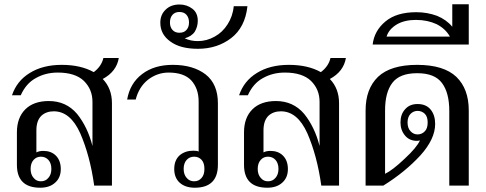

<svg xmlns="http://www.w3.org/2000/svg" viewBox="-20 -867 2272 897"><path d="M460 -498C503 -521 528 -554 535 -596C535 -596 463 -596 463 -596C457 -570 442 -548 418 -530C377 -553 327 -564 268 -564C209 -564 159 -551 119 -526C78 -501 51 -466 36 -422C36 -422 77 -422 77 -422C93 -458 116 -485 147 -502C177 -519 211 -528 250 -528C304 -528 345 -515 372 -489C399 -462 412 -430 412 -391C412 -391 412 -185 412 -185C397 -244 373 -294 340 -335C306 -375 262 -395 208 -395C161 -395 124 -382 98 -356C72 -330 59 -294 59 -249C59 -249 59 -97 59 -97C59 -26 95 10 168 10C197 10 221 2 238 -14C255 -29 264 -50 264 -77C264 -104 256 -125 241 -140C226 -155 206 -162 183 -162C170 -162 159 -160 150 -155C150 -155 150 -258 150 -258C150 -289 158 -311 173 -326C188 -340 208 -347 231 -347C283 -347 324 -313 355 -244C385 -175 407 -94 420 0C420 0 503 0 503 0C503 0 503 -385 503 -385C503 -430 489 -468 460 -498ZM137 -120C146 -130 157 -135 171 -135C185 -135 197 -130 206 -120C215 -110 220 -96 220 -78C220 -60 215 -46 206 -36C197 -25 185 -20 171 -20C157 -20 146 -25 137 -36C128 -46 123 -60 123 -78C123 -96 128 -110 137 -120Z M820 -13C837 2 860 10 890 10C962 10 998 -26 998 -97C998 -97 998 -385 998 -385C998 -444 979 -489 941 -519C902 -549 851 -564 787 -564C730 -564 682 -550 644 -521C606 -492 583 -453 574 -402C574 -402 614 -402 614 -402C624 -441 643 -472 672 -495C701 -517 733 -528 768 -528C815 -528 850 -516 873 -492C896 -467 908 -434 908 -393C908 -393 908 -159 908 -159C902 -162 894 -163 883 -163C858 -163 837 -156 820 -142C803 -127 794 -106 794 -77C794 -50 803 -28 820 -13ZM922 -36C913 -25 901 -20 887 -20C873 -20 861 -25 852 -36C843 -46 838 -60 838 -78C838 -96 843 -110 852 -120C861 -130 873 -135 887 -135C901 -135 913 -130 922 -120C931 -110 935 -96 935 -78C935 -60 931 -46 922 -36Z M776 -673C807 -650 850 -639 905 -639C965 -639 1017 -656 1060 -689C1103 -722 1129 -772 1136 -838C1136 -838 1072 -838 1072 -838C1069 -806 1059 -778 1043 -753C1027 -728 1007 -709 983 -696C958 -682 932 -675 904 -675C882 -675 862 -679 843 -688C864 -694 880 -704 890 -719C899 -734 904 -751 904 -770C904 -794 896 -813 879 -826C862 -839 842 -846 819 -846C792 -846 770 -838 754 -822C737 -806 729 -786 729 -761C729 -724 745 -695 776 -673ZM851 -727C843 -718 832 -714 818 -714C805 -714 794 -718 786 -727C778 -736 774 -747 774 -762C774 -777 778 -789 786 -798C794 -807 805 -811 818 -811C832 -811 843 -807 851 -798C859 -789 863 -777 863 -762C863 -747 859 -736 851 -727Z M1521 -498C1564 -521 1589 -554 1596 -596C1596 -596 1524 -596 1524 -596C1518 -570 1503 -548 1479 -530C1438 -553 1388 -564 1329 -564C1270 -564 1220 -551 1180 -526C1139 -501 1112 -466 1097 -422C1097 -422 1138 -422 1138 -422C1154 -458 1177 -485 1208 -502C1238 -519 1272 -528 1311 -528C1365 -528 1406 -515 1433 -489C1460 -462 1473 -430 1473 -391C1473 -391 1473 -185 1473 -185C1458 -244 1434 -294 1401 -335C1367 -375 1323 -395 1269 -395C1222 -395 1185 -382 1159 -356C1133 -330 1120 -294 1120 -249C1120 -249 1120 -97 1120 -97C1120 -26 1156 10 1229 10C1258 10 1282 2 1299 -14C1316 -29 1325 -50 1325 -77C1325 -104 1317 -125 1302 -140C1287 -155 1267 -162 1244 -162C1231 -162 1220 -160 1211 -155C1211 -155 1211 -258 1211 -258C1211 -289 1219 -311 1234 -326C1249 -340 1269 -347 1292 -347C1344 -347 1385 -313 1416 -244C1446 -175 1468 -94 1481 0C1481 0 1564 0 1564 0C1564 0 1564 -385 1564 -385C1564 -430 1550 -468 1521 -498ZM1198 -120C1207 -130 1218 -135 1232 -135C1246 -135 1258 -130 1267 -120C1276 -110 1281 -96 1281 -78C1281 -60 1276 -46 1267 -36C1258 -25 1246 -20 1232 -20C1218 -20 1207 -25 1198 -36C1189 -46 1184 -60 1184 -78C1184 -96 1189 -110 1198 -120Z M1688 -351C1688 -351 1688 0 1688 0C1688 0 1771 0 1771 0C1840 -43 1897 -90 1944 -141C1990 -192 2013 -241 2013 -288C2013 -315 2006 -338 1992 -355C1978 -372 1958 -381 1931 -381C1906 -381 1887 -373 1873 -357C1858 -341 1851 -320 1851 -295C1851 -271 1858 -251 1872 -234C1886 -217 1905 -209 1928 -209C1933 -209 1938 -210 1942 -211C1932 -189 1908 -160 1870 -125C1832 -89 1802 -66 1779 -55C1779 -55 1779 -351 1779 -351C1779 -407 1790 -450 1813 -480C1836 -510 1874 -525 1929 -525C1984 -525 2022 -510 2045 -479C2068 -448 2079 -405 2079 -348C2079 -348 2079 0 2079 0C2079 0 2170 0 2170 0C2170 0 2170 -351 2170 -351C2170 -418 2151 -470 2112 -508C2073 -545 2012 -564 1929 -564C1846 -564 1785 -545 1746 -508C1707 -470 1688 -418 1688 -351ZM1965 -254C1956 -244 1944 -239 1931 -239C1918 -239 1907 -244 1898 -254C1889 -263 1884 -277 1884 -295C1884 -312 1889 -326 1898 -335C1907 -344 1918 -349 1931 -349C1944 -349 1956 -344 1965 -335C1974 -326 1978 -312 1978 -295C1978 -277 1974 -263 1965 -254Z M1781 -767C1746 -738 1726 -702 1721 -659C1721 -659 2170 -659 2170 -659C2170 -659 2170 -847 2170 -847C2170 -847 2093 -847 2093 -847C2093 -847 2093 -742 2093 -742C2075 -764 2051 -781 2022 -793C1992 -804 1960 -810 1925 -810C1864 -810 1816 -796 1781 -767ZM2082 -696C2082 -696 1786 -696 1786 -696C1793 -719 1809 -738 1834 -753C1858 -767 1888 -774 1923 -774C1960 -774 1992 -767 2020 -754C2047 -740 2068 -721 2082 -696Z"/></svg>

Font: BUSH 25 TRIRONG
Style: Regular
Weight: 400
Designer: Katatrad Team
Foundry: CadsonDemak